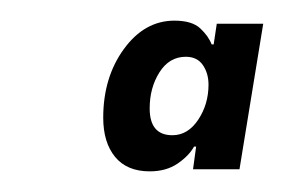

<svg xmlns="http://www.w3.org/2000/svg" viewBox="-20 -551 275 186"><path d="M80 -437Q80 -476 100 -503.5Q120 -531 149 -531Q166 -531 174 -523.5Q182 -516 185 -508H187L190 -528H235L212 -387H167L170 -409H168Q163 -400 152 -392.5Q141 -385 125 -385Q103 -385 91.5 -399Q80 -413 80 -437ZM182 -469Q182 -480 176.5 -488Q171 -496 160 -496Q144 -496 134.5 -481Q125 -466 125 -446Q125 -420 147 -420Q162 -420 172 -435Q182 -450 182 -469Z"/></svg>

Font: Be Vietnam Medium
Style: Italic
Weight: 500
Italic angle: -9.444°
Designer: Gabriel Lam
Foundry: TypeRant
Version: Version 3.000